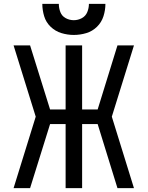

<svg xmlns="http://www.w3.org/2000/svg" viewBox="-20 -969 760 989"><path d="M50 0H135L238 -330H318V0H403V-330H483L585 0H670L556 -368L670 -735H585L483 -405H403V-735H318V-405H238L135 -735H50L164 -368ZM360 -789Q393 -789 424.5 -798.5Q456 -808 479.5 -831Q503 -854 513 -885.5Q523 -917 523 -949H438Q438 -927 429.5 -906.5Q421 -886 401.5 -875.5Q382 -865 360 -865Q338 -865 318.5 -875.5Q299 -886 291 -906.5Q283 -927 283 -949H198Q198 -917 207.5 -885.5Q217 -854 241 -831Q265 -808 296.5 -798.5Q328 -789 360 -789Z"/></svg>

Font: Iosevka Sparkle
Style: Regular
Weight: 400
Designer: Belleve Invis
Foundry: Belleve Invis
Version: Version 4.5.0; ttfautohint (v1.8.3)